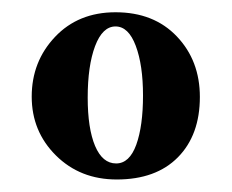

<svg xmlns="http://www.w3.org/2000/svg" viewBox="-20 -532 374 310"><path d="M168.5 -242.2Q109.4 -242.2 70.3 -281Q31.2 -319.8 31.2 -376Q31.2 -432.6 68.8 -472.4Q106.4 -512.2 166.5 -512.2Q228.5 -512.2 265.6 -473.1Q302.7 -434.1 302.7 -375.5Q302.7 -314 267.3 -278.1Q231.9 -242.2 168.5 -242.2ZM167.5 -268.1Q189 -268.1 200 -298.3Q210.9 -328.6 210.9 -377.9Q210.9 -426.8 199.2 -458Q187.5 -489.3 166.5 -489.3Q145.5 -489.3 133.5 -457.5Q121.6 -425.8 121.6 -374.5Q121.6 -324.7 133.5 -296.4Q145.5 -268.1 167.5 -268.1Z"/></svg>

Font: Elstob 14pt SemiBold
Style: Regular
Weight: 600
Designer: Peter S. Baker
Version: Version 1.015